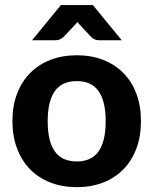

<svg xmlns="http://www.w3.org/2000/svg" viewBox="-20 -746 618 773"><path d="M289.5 -523.5Q347.5 -523.5 395 -505Q442.5 -486.5 476.5 -452.2Q510.5 -418 529 -369Q547.5 -320 547.5 -258.5Q547.5 -197 529 -147.8Q510.5 -98.5 476.5 -64Q442.5 -29.5 395 -11Q347.5 7.5 289.5 7.5Q231 7.5 183.2 -11Q135.5 -29.5 101.5 -64Q67.5 -98.5 48.8 -147.8Q30 -197 30 -258.5Q30 -320 48.8 -369Q67.5 -418 101.5 -452.2Q135.5 -486.5 183.2 -505Q231 -523.5 289.5 -523.5ZM289.5 -96Q348.5 -96 377 -136.8Q405.5 -177.5 405.5 -258Q405.5 -338 377 -378.8Q348.5 -419.5 289.5 -419.5Q229 -419.5 200.5 -378.8Q172 -338 172 -258Q172 -177.5 200.5 -136.8Q229 -96 289.5 -96ZM470 -584H378Q370 -584 362.5 -586.8Q355 -589.5 347 -597L303 -644.5Q300.5 -647 297.5 -650.2Q294.5 -653.5 292 -657.5Q286 -650 280.5 -644.5L235.5 -597Q221.5 -584 204.5 -584H109L225 -725.5H354Z"/></svg>

Font: LatoLatin Heavy
Style: Regular
Weight: 800
Designer: Lukasz Dziedzic with Adam Twardoch and Botio Nikoltchev
Foundry: tyPoland Lukasz Dziedzic
Version: Version 2.015; 2015-08-06; http://www.latofonts.com/